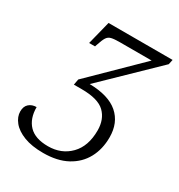

<svg xmlns="http://www.w3.org/2000/svg" viewBox="-172 -830 893 958"><g transform="rotate(30 275.0 -351.5)"><path d="M216 11Q150 11 105 -6.5Q60 -24 37 -52.5Q14 -81 14 -112Q14 -141 31 -156Q48 -171 74 -171Q74 -105 110 -67.5Q146 -30 220 -30Q297 -30 346.5 -80.5Q396 -131 396 -222Q396 -286 357.5 -323.5Q319 -361 224 -361H179L185 -394L455 -659H272Q240 -659 223.5 -655Q207 -651 198 -636.5Q189 -622 179 -591L175 -579H141L175 -714H544L538 -686L246 -403Q356 -401 410.5 -353.5Q465 -306 465 -222Q465 -154 436.5 -101.5Q408 -49 352.5 -19Q297 11 216 11Z"/></g></svg>

Font: Noto Serif SemiCondensed Light
Style: Italic
Weight: 300
Width: 4
Italic angle: -12°
Designer: Monotype Design Team
Foundry: Monotype Imaging Inc.
Version: Version 2.013; ttfautohint (v1.8.4.7-5d5b)